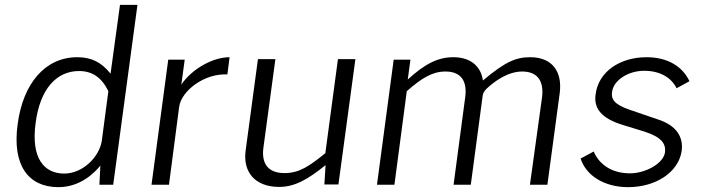

<svg xmlns="http://www.w3.org/2000/svg" viewBox="-20 -762 2906 792"><path d="M221 10C314 10 373 -53 394 -79L390 0H447L547 -742H475L436 -458C398 -506 356 -526 299 -526C165 -526 75 -416 53 -251C29 -80 97 10 221 10ZM245 -46C162 -46 107 -109 127 -255C145 -395 213 -469 306 -469C360 -469 399 -443 427 -386L400 -182C391 -117 323 -46 245 -46Z M605 0H677L719 -321C728 -387 822 -460 918 -455L927 -526C857 -526 771 -477 728 -413L742 -516H674Z M1129 9C1194 10 1249 -21 1323 -81L1318 -1H1376L1446 -518H1374L1322 -130C1256 -77 1215 -48 1154 -48C1084 -48 1057 -89 1067 -156L1116 -518H1044L993 -139C982 -51 1033 8 1129 9Z M1535 0H1607L1658 -386C1720 -440 1763 -467 1818 -467C1882 -467 1908 -427 1899 -361L1851 0H1922L1971 -367C1973 -380 1978 -386 1987 -396C2020 -427 2075 -467 2134 -467C2198 -467 2224 -427 2216 -361L2166 0H2238L2289 -379C2300 -468 2257 -526 2167 -526C2110 -526 2066 -509 1972 -430C1964 -487 1923 -526 1850 -526C1787 -526 1733 -499 1662 -434L1673 -516H1604Z M2571 10C2685 10 2779 -51 2792 -140C2799 -194 2774 -244 2692 -270L2581 -308C2511 -331 2500 -355 2505 -384C2511 -430 2570 -470 2637 -470C2703 -470 2749 -442 2771 -398L2824 -427C2796 -487 2735 -526 2647 -526C2536 -526 2448 -465 2437 -373C2428 -315 2461 -273 2551 -246L2639 -219C2706 -197 2728 -171 2723 -133C2716 -87 2642 -47 2579 -47C2504 -47 2452 -83 2429 -137L2375 -108C2397 -39 2471 10 2571 10Z"/></svg>

Font: United Sans Light
Style: Italic
Weight: 300
Italic angle: -8°
Designer: Pablo Impallari, Rodrigo Fuenzalida (Modified by Dan O. Williams)
Version: Version 1.000;PS 001.000;hotconv 1.0.88;makeotf.lib2.5.64775